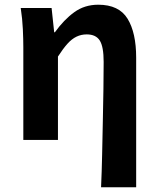

<svg xmlns="http://www.w3.org/2000/svg" viewBox="-20 -594 671 815"><path d="M409 201Q412 135 413.5 63Q415 -9 416.5 -80Q418 -151 419 -215Q420 -279 420 -331Q420 -396 403.5 -422Q387 -448 348 -448Q325 -448 305 -438.5Q285 -429 266.5 -408.5Q248 -388 226 -354V0H79V-393Q79 -426 77 -470Q75 -514 68 -560H199L210 -457H213Q251 -510 295 -542Q339 -574 397 -574Q485 -574 521.5 -514.5Q558 -455 558 -349V201Z"/></svg>

Font: Noto Sans KR
Style: Bold
Weight: 700
Designer: Ryoko NISHIZUKA  (kana, bopomofo & ideographs); Paul D. Hunt (Latin, Greek & Cyrillic); Sandoll Communications , Soo-you
Foundry: Adobe
Version: Version 2.004-H2;hotconv 1.0.118;makeotfexe 2.5.65603